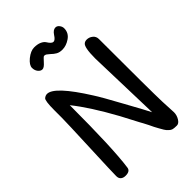

<svg xmlns="http://www.w3.org/2000/svg" viewBox="-244 -925 1020 1020"><g transform="rotate(-45 266.0 -415.0)"><path d="M216 -830Q190 -830 160 -806Q131 -782 131 -761Q131 -742 141.5 -729Q152 -716 165 -716Q178 -716 197 -738Q217 -761 222 -761Q230 -761 236 -757Q242 -753 252 -744Q265 -731 279 -723Q293 -715 314 -715Q343 -715 371 -734Q401 -754 401 -789Q401 -802 392 -813.5Q383 -825 371 -825Q353 -825 338 -802Q323 -778 310 -778Q297 -778 281 -804Q274 -815 257.5 -822.5Q241 -830 216 -830ZM443 -662Q431 -662 423 -656Q404 -644 404 -558L416 -143Q405 -166 342 -280Q281 -392 258 -427Q145 -607 90 -607Q78 -607 67 -598Q56 -589 56 -517V-460Q56 -428 48 -236Q41 -68 41 -38Q41 -21 51 -12.5Q61 -4 78 -4Q112 -4 115 -28Q133 -154 133 -479Q201 -394 280 -250L331 -153L341 -135Q348 -121 355.5 -107Q363 -93 368 -81L381 -57Q397 -28 402 -23L412 -13Q420 -5 429.5 -2.5Q439 0 459 0Q474 0 486 -19.5Q498 -39 498 -61L494 -144Q491 -227 491 -618Q491 -638 476 -650Q461 -662 443 -662Z"/></g></svg>

Font: Patrick Hand SC
Style: Regular
Weight: 400
Designer: Patrick Wagesreiter
Foundry: Patrick Wagesreiter
Version: Version 2.001; ttfautohint (v1.8.2)